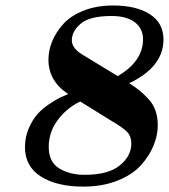

<svg xmlns="http://www.w3.org/2000/svg" viewBox="-20 -675 621 706"><path d="M71.8 -133.8Q71.8 -170.9 85.9 -203.4Q100.1 -235.8 118.2 -255.9Q136.2 -275.9 162.1 -293Q188 -310.1 201.9 -316.7Q215.8 -323.2 231 -329.1Q157.7 -377 158.2 -456.1Q158.2 -490.2 172.1 -523.7Q186 -557.1 213.1 -587.2Q240.2 -617.2 287.6 -636Q335 -654.8 396 -654.8Q481 -654.8 531 -622.8Q581.1 -590.8 581.1 -529.8Q581.1 -428.7 455.1 -369.1Q480 -353 493.4 -342Q506.8 -331.1 524.9 -312Q543 -293 551.5 -268.6Q560.1 -244.1 560.1 -213.9Q560.1 -177.7 544.9 -140.4Q529.8 -103 498.8 -68.1Q467.8 -33.2 412.4 -11Q356.9 11.2 286.1 11.2Q189 11.2 130.4 -25.9Q71.8 -63 71.8 -133.8ZM159.2 -134.8Q159.2 -79.6 197.5 -55.9Q235.8 -32.2 292 -32.2Q377.9 -32.2 420.4 -66.7Q462.9 -101.1 462.9 -147Q462.9 -173.8 447.5 -189.9Q432.1 -206.1 382.8 -234.9L274.9 -301.8Q225.1 -277.8 192.1 -233.4Q159.2 -189 159.2 -134.8ZM244.1 -526.9Q244.1 -499 279.8 -476.1L413.1 -395Q505.9 -450.2 505.9 -529.8Q505.9 -570.8 475.3 -593.5Q444.8 -616.2 390.1 -616.2Q310.1 -616.2 277.1 -588.1Q244.1 -560.1 244.1 -526.9Z"/></svg>

Font: CMU Serif Extra
Style: BoldSlanted
Weight: 700
Italic angle: -9.46001°
Version: Version 0.7.0